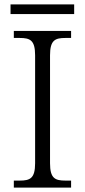

<svg xmlns="http://www.w3.org/2000/svg" viewBox="-20 -855 388 875"><path d="M28 -791H318V-835H28ZM43 0H304V-32H278C231 -32 208 -42 208 -111V-603C208 -672 231 -682 278 -682H304V-714H43V-682H70C117 -682 140 -672 140 -603V-111C140 -42 117 -32 70 -32H43Z"/></svg>

Font: Noto Serif Light
Style: Regular
Weight: 300
Designer: Monotype Design Team
Foundry: Monotype Imaging Inc.
Version: Version 2.013